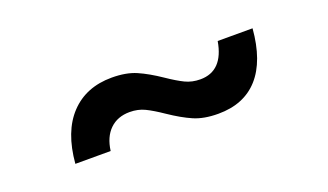

<svg xmlns="http://www.w3.org/2000/svg" viewBox="-32 -593 708 414"><g transform="rotate(-20 322.0 -386.0)"><path d="M312 -349Q290 -364 274.5 -371.5Q259 -379 240 -379Q212 -379 194.5 -362Q177 -345 173 -314H92Q98 -386 134 -424Q170 -462 229 -462Q262 -462 285 -452Q308 -442 336 -423Q358 -408 373.5 -400.5Q389 -393 408 -393Q460 -393 471 -458H551Q545 -385 511.5 -347.5Q478 -310 419 -310Q386 -310 363 -320Q340 -330 312 -349Z"/></g></svg>

Font: BLUETTI 2.0 Normal
Style: Normal
Weight: 400
Designer: Stijn de Vries
Foundry: tokotype
Version: Version 2.005;October 31, 2023;FontCreator 14.0.0.2814 64-bi